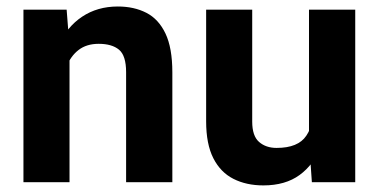

<svg xmlns="http://www.w3.org/2000/svg" viewBox="-20 -558 1160 588"><path d="M192.9 -415.5V0H51.8V-528.3H184.1ZM171.9 -282.2 132.8 -281.2Q132.8 -360.4 158.7 -418Q184.6 -475.6 231.4 -506.8Q278.3 -538.1 340.8 -538.1Q390.6 -538.1 428.2 -518.8Q465.8 -499.5 486.8 -455.3Q507.8 -411.1 507.8 -336.4V0H366.2V-336.9Q366.2 -387.7 344.5 -405.8Q322.8 -423.8 282.2 -423.8Q245.1 -423.8 220.7 -405Q196.3 -386.2 184.1 -354.2Q171.9 -322.3 171.9 -282.2Z M926.3 -126.5V-528.3H1067.9V0H935.1ZM942.9 -235.8 984.4 -236.8Q984.4 -166 962.9 -110.1Q941.4 -54.2 897.7 -22.2Q854 9.8 786.6 9.8Q734.4 9.8 694.8 -10.3Q655.3 -30.3 633.3 -73.5Q611.3 -116.7 611.3 -186.5V-528.3H752.4V-185.5Q752.4 -141.6 773.4 -123.3Q794.4 -105 827.1 -105Q893.1 -105 918 -142.3Q942.9 -179.7 942.9 -235.8Z"/></svg>

Font: RobotoDEMO
Style: Regular
Weight: 400
Designer: Christian Robertson
Foundry: Google
Version: Version 2.136